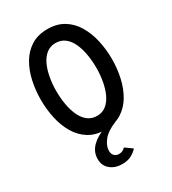

<svg xmlns="http://www.w3.org/2000/svg" viewBox="-227 -829 1069 1196"><g transform="rotate(-30 308.0 -231.0)"><path d="M308 12Q239.5 12 191 -18.2Q142.5 -48.5 112 -100Q81.5 -151.5 67.2 -216.2Q53 -281 53 -350Q53 -419 67.2 -483.8Q81.5 -548.5 112 -600Q142.5 -651.5 191 -681.8Q239.5 -712 308 -712Q376.5 -712 425.2 -681.8Q474 -651.5 504.5 -600Q535 -548.5 549.5 -483.8Q564 -419 564 -350Q564 -281 549.5 -216.2Q535 -151.5 504.5 -100Q474 -48.5 425.2 -18.2Q376.5 12 308 12ZM308 -88.5Q346.5 -88.5 374 -111Q401.5 -133.5 418.8 -171Q436 -208.5 444.2 -255.2Q452.5 -302 452.5 -350Q452.5 -402 444.2 -448.8Q436 -495.5 419 -532.2Q402 -569 374.5 -590.2Q347 -611.5 308 -611.5Q269.5 -611.5 242 -589.2Q214.5 -567 197.2 -529.5Q180 -492 171.8 -445.2Q163.5 -398.5 163.5 -350Q163.5 -298.5 171.8 -251.8Q180 -205 197.2 -168Q214.5 -131 242 -109.8Q269.5 -88.5 308 -88.5ZM293 250Q242.5 250 208.8 222.2Q175 194.5 175 146Q175 95.5 211.8 58.2Q248.5 21 312 0H387.5Q319.5 27.5 290.5 64.8Q261.5 102 261.5 136Q261.5 162 275.5 173.8Q289.5 185.5 306.5 185.5Q323 185.5 334.2 179.2Q345.5 173 352.5 165L403.5 201.5Q389.5 218 362.8 234Q336 250 293 250Z"/></g></svg>

Font: Overpass Mono Light SemiBold
Style: Regular
Weight: 600
Monospace: yes
Version: Version 4.000